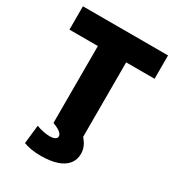

<svg xmlns="http://www.w3.org/2000/svg" viewBox="-220 -861 1108 1211"><g transform="rotate(30 334.0 -255.0)"><path d="M231 0V-560H24V-730H644V-560H437V0ZM264 220Q193 220 139 200L154 65Q177 74 203.5 79.5Q230 85 252 85Q269 85 280 81.5Q291 78 297 72Q303 66 303 57Q303 42 285.5 28Q268 14 231 0L406 -50Q444 -14 461.5 16.5Q479 47 479 82Q479 126 454 157Q429 188 381 204Q333 220 264 220Z"/></g></svg>

Font: M PLUS 2 Black
Style: Regular
Weight: 900
Designer: Coji Morishita
Foundry: UNDERFOREST DESIGN
Version: Version 1.001